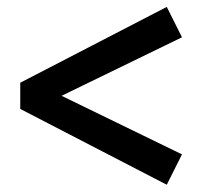

<svg xmlns="http://www.w3.org/2000/svg" viewBox="-20 -597 584 548"><path d="M37.8 -286.1 456 -69.7 499.4 -156.4 93.6 -353.8V-293.3L499.4 -490.6L456 -577.3L37.8 -360.9V-286.1Z"/></svg>

Font: Source Serif Variable
Style: Regular
Weight: 389
Designer: Frank Grießhammer
Foundry: Adobe Systems Incorporated
Version: Version 3.001;hotconv 1.0.111;makeotfexe 2.5.65597